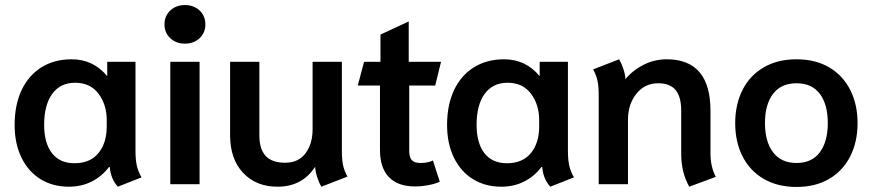

<svg xmlns="http://www.w3.org/2000/svg" viewBox="-20 -730 3457 761"><path d="M38 -235Q38 -314 65.5 -372.5Q93 -431 144 -463Q195 -495 264 -495Q350 -495 405 -428V-485H517V-132Q517 -96 522.5 -72.5Q528 -49 541 -27L447 10Q419 -21 415 -68H412Q384 -31 343.5 -10.5Q303 10 253 10Q189 10 140.5 -20Q92 -50 65 -105.5Q38 -161 38 -235ZM403 -229V-255Q403 -315 370.5 -358.5Q338 -402 278 -402Q219 -402 187 -358Q155 -314 155 -235Q155 -163 186 -123Q217 -83 275 -83Q337 -83 370 -123Q403 -163 403 -229Z M632 -633Q632 -667 655 -688.5Q678 -710 713 -710Q748 -710 771 -688.5Q794 -667 794 -633Q794 -600 771 -578.5Q748 -557 713 -557Q678 -557 655 -578.5Q632 -600 632 -633ZM655 -485H771V0H655Z M892 -194V-485H1008V-194Q1008 -139 1033 -112Q1058 -85 1110 -85Q1163 -85 1191 -122.5Q1219 -160 1219 -218V-485H1335V-131Q1335 -99 1339.5 -76.5Q1344 -54 1357 -30L1254 10Q1245 -4 1237.5 -27Q1230 -50 1229 -69Q1178 10 1080 10Q995 10 943.5 -45Q892 -100 892 -194Z M1486 -136V-391H1398L1423 -485H1488V-593L1600 -645V-485H1728L1705 -391H1602V-133Q1602 -106 1612.5 -95Q1623 -84 1647 -84Q1676 -84 1696 -94L1723 -10Q1708 -2 1679.5 3.5Q1651 9 1625 9Q1557 9 1521.5 -28Q1486 -65 1486 -136Z M1752 -235Q1752 -314 1779.5 -372.5Q1807 -431 1858 -463Q1909 -495 1978 -495Q2064 -495 2119 -428V-485H2231V-132Q2231 -96 2236.5 -72.5Q2242 -49 2255 -27L2161 10Q2133 -21 2129 -68H2126Q2098 -31 2057.5 -10.5Q2017 10 1967 10Q1903 10 1854.5 -20Q1806 -50 1779 -105.5Q1752 -161 1752 -235ZM2117 -229V-255Q2117 -315 2084.5 -358.5Q2052 -402 1992 -402Q1933 -402 1901 -358Q1869 -314 1869 -235Q1869 -163 1900 -123Q1931 -83 1989 -83Q2051 -83 2084 -123Q2117 -163 2117 -229Z M2680 -120V-291Q2680 -347 2657.5 -373.5Q2635 -400 2589 -400Q2535 -400 2502 -358Q2469 -316 2469 -255V0H2353V-354Q2353 -386 2348.5 -408.5Q2344 -431 2331 -455L2434 -495Q2443 -480 2450.5 -457.5Q2458 -435 2459 -416Q2487 -451 2530.5 -473Q2574 -495 2622 -495Q2796 -495 2796 -291V-122Q2796 -69 2817 -29L2712 10Q2680 -46 2680 -120Z M2894 -242Q2894 -316 2923 -373.5Q2952 -431 3007 -463Q3062 -495 3137 -495Q3212 -495 3266.5 -463Q3321 -431 3350 -373.5Q3379 -316 3379 -242Q3379 -168 3350 -110.5Q3321 -53 3266.5 -21Q3212 11 3137 11Q3062 11 3007 -21Q2952 -53 2923 -110.5Q2894 -168 2894 -242ZM3261 -242Q3261 -316 3229.5 -358Q3198 -400 3137 -400Q3076 -400 3044 -358Q3012 -316 3012 -242Q3012 -169 3044 -126.5Q3076 -84 3137 -84Q3198 -84 3229.5 -126.5Q3261 -169 3261 -242Z"/></svg>

Font: Niramit SemiBold
Style: Regular
Weight: 600
Designer: Katatrad Aksorn Co.,Ltd.
Foundry: Cadson Demak Co.,Ltd.
Version: Version 1.001; ttfautohint (v1.6)